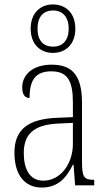

<svg xmlns="http://www.w3.org/2000/svg" viewBox="-20 -834 486 864"><path d="M218 -596C275 -596 319 -634 319 -705C319 -776 275 -814 218 -814C162 -814 118 -776 118 -705C118 -634 162 -596 218 -596ZM219 -624C179 -624 149 -647 149 -705C149 -763 179 -787 219 -787C257 -787 289 -763 289 -705C289 -647 257 -624 219 -624ZM168 10C245 10 281 -39 308 -93H311L318 0H404V-25H401C359 -25 349 -36 349 -107V-372C349 -493 306 -543 213 -543C125 -543 80 -496 80 -441C80 -410 91 -393 113 -393C113 -473 139 -513 211 -513C287 -513 308 -466 308 -371V-307L239 -304C107 -299 45 -252 45 -147C45 -41 96 10 168 10ZM175 -21C113 -21 87 -74 87 -145C87 -226 127 -273 243 -278L308 -281V-186C308 -98 253 -21 175 -21Z"/></svg>

Font: Noto Serif Armenian Condensed ExtraLight
Style: Regular
Weight: 200
Width: 3
Designer: Monotype Design Team
Foundry: Monotype Imaging Inc.
Version: Version 2.008